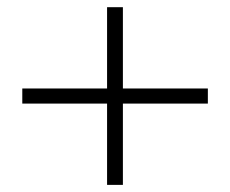

<svg xmlns="http://www.w3.org/2000/svg" viewBox="-20 -647 640 534"><path d="M277.8 -627H321.8V-400.9H558.1V-358.9H321.8V-132.8H277.8V-358.9H42V-400.9H277.8Z"/></svg>

Font: Chandrasa
Style: Regular
Weight: 400
Designer: R.S. Wihananto
Foundry: R.S. Wihananto
Version: Version 2.0.1